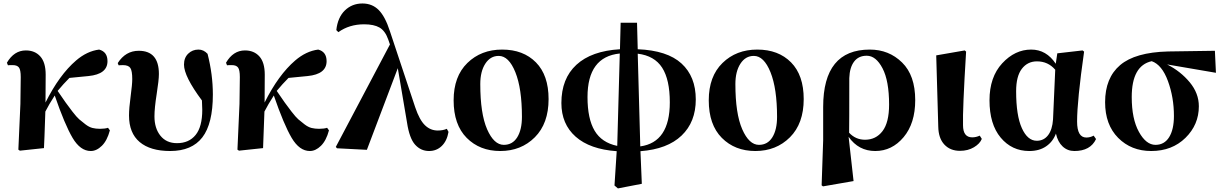

<svg xmlns="http://www.w3.org/2000/svg" viewBox="-20 -847 6995 1098"><path d="M597.7 -116.2 608.4 -101.6Q592.8 -43 562.5 -13.2Q532.2 16.6 499 16.6Q439.5 16.6 395 -58.6Q350.6 -133.8 293 -300.8Q260.7 -251 239.3 -209Q233.4 -28.3 231.4 0L93.8 14.6L85 8.8L96.7 -252.9L98.6 -406.2Q98.6 -447.3 88.4 -460.9Q78.1 -474.6 52.7 -474.6Q29.3 -474.6 25.4 -473.6L19.5 -488.3Q60.5 -558.6 127.9 -558.6Q179.7 -558.6 210.4 -524.4Q241.2 -490.2 241.2 -419.9Q241.2 -307.6 240.2 -260.7Q319.3 -418.9 415 -501Q477.5 -554.7 546.9 -563.5Q594.7 -550.8 594.7 -497.1Q594.7 -422.9 486.3 -412.1L377 -401.4Q342.8 -367.2 309.6 -327.1Q341.8 -280.3 355.5 -260.7Q369.1 -241.2 394 -209Q418.9 -176.8 433.1 -164.6Q447.3 -152.3 468.3 -136.2Q489.3 -120.1 508.8 -115.2Q528.3 -110.4 551.8 -110.4Q580.1 -110.4 597.7 -116.2Z M658.2 -473.6 653.3 -486.3Q698.2 -556.6 773.4 -556.6Q888.7 -556.6 888.7 -423.8Q888.7 -389.6 876 -309.1Q863.3 -228.5 863.3 -181.6Q863.3 -113.3 897.5 -70.8Q931.6 -28.3 992.2 -28.3Q1060.5 -28.3 1098.6 -75.2Q1136.7 -122.1 1136.7 -218.8Q1136.7 -237.3 1134.8 -272.5Q1032.2 -410.2 1032.2 -477.5Q1032.2 -516.6 1056.2 -540Q1080.1 -563.5 1115.2 -563.5Q1144.5 -563.5 1167 -539.1Q1197.3 -420.9 1197.3 -306.6Q1197.3 -139.6 1137.2 -61.5Q1077.1 16.6 953.1 16.6Q839.8 16.6 778.8 -34.7Q717.8 -85.9 717.8 -186.5Q717.8 -228.5 727.1 -296.4Q736.3 -364.3 736.3 -394.5Q736.3 -441.4 725.6 -458Q714.8 -474.6 682.6 -474.6Q662.1 -474.6 658.2 -473.6Z M1850.6 -116.2 1861.3 -101.6Q1845.7 -43 1815.4 -13.2Q1785.2 16.6 1752 16.6Q1692.4 16.6 1647.9 -58.6Q1603.5 -133.8 1545.9 -300.8Q1513.7 -251 1492.2 -209Q1486.3 -28.3 1484.4 0L1346.7 14.6L1337.9 8.8L1349.6 -252.9L1351.6 -406.2Q1351.6 -447.3 1341.3 -460.9Q1331.1 -474.6 1305.7 -474.6Q1282.2 -474.6 1278.3 -473.6L1272.5 -488.3Q1313.5 -558.6 1380.9 -558.6Q1432.6 -558.6 1463.4 -524.4Q1494.1 -490.2 1494.1 -419.9Q1494.1 -307.6 1493.2 -260.7Q1572.3 -418.9 1668 -501Q1730.5 -554.7 1799.8 -563.5Q1847.7 -550.8 1847.7 -497.1Q1847.7 -422.9 1739.3 -412.1L1629.9 -401.4Q1595.7 -367.2 1562.5 -327.1Q1594.7 -280.3 1608.4 -260.7Q1622.1 -241.2 1647 -209Q1671.9 -176.8 1686 -164.6Q1700.2 -152.3 1721.2 -136.2Q1742.2 -120.1 1761.7 -115.2Q1781.2 -110.4 1804.7 -110.4Q1833 -110.4 1850.6 -116.2Z M2535.2 -110.4 2544.9 -92.8Q2536.1 -41 2506.3 -12.2Q2476.6 16.6 2433.6 16.6Q2386.7 16.6 2354 -19.5Q2321.3 -55.7 2307.6 -146.5L2254.9 -457L2078.1 9.8L1907.2 1L1900.4 -6.8L2210 -592.8L2200.2 -621.1Q2182.6 -670.9 2150.4 -689.5Q2118.2 -708 2062.5 -708Q1977.5 -708 1915 -663.1L1903.3 -674.8Q1911.1 -747.1 1952.1 -787.1Q1993.2 -827.1 2052.7 -827.1Q2108.4 -827.1 2145.5 -790Q2182.6 -752.9 2210 -668L2354.5 -233.4Q2378.9 -161.1 2410.2 -130.9Q2441.4 -100.6 2483.4 -100.6Q2513.7 -100.6 2535.2 -110.4Z M2840.8 16.6Q2723.6 16.6 2648.9 -58.6Q2574.2 -133.8 2574.2 -273.4Q2574.2 -410.2 2652.8 -486.8Q2731.4 -563.5 2851.6 -563.5Q2972.7 -563.5 3044.9 -490.2Q3117.2 -417 3117.2 -280.3Q3117.2 -140.6 3038.6 -62Q2960 16.6 2840.8 16.6ZM2861.3 -18.6Q2911.1 -18.6 2938 -62Q2964.8 -105.5 2964.8 -178.7Q2964.8 -340.8 2927.2 -434.1Q2889.6 -527.3 2832 -527.3Q2784.2 -527.3 2755.4 -482.9Q2726.6 -438.5 2726.6 -366.2Q2726.6 -197.3 2765.6 -107.9Q2804.7 -18.6 2861.3 -18.6Z M3627 -540 3641.6 -9.8Q3810.5 -33.2 3810.5 -261.7Q3810.5 -391.6 3766.6 -460Q3722.7 -528.3 3627 -540ZM3509.8 -12.7 3524.4 -541Q3339.8 -522.5 3339.8 -292Q3339.8 -168 3380.4 -99.6Q3420.9 -31.2 3509.8 -12.7ZM3623 -716.8 3627 -565.4Q3795.9 -558.6 3877.4 -483.9Q3959 -409.2 3959 -278.3Q3959 -149.4 3877.9 -71.8Q3796.9 5.9 3642.6 17.6L3650.4 204.1L3513.7 230.5L3494.1 213.9L3506.8 17.6Q3353.5 6.8 3272 -65.4Q3190.4 -137.7 3190.4 -257.8Q3190.4 -397.5 3276.4 -476.6Q3362.3 -555.7 3525.4 -565.4L3529.3 -716.8Z M4299.8 16.6Q4182.6 16.6 4107.9 -58.6Q4033.2 -133.8 4033.2 -273.4Q4033.2 -410.2 4111.8 -486.8Q4190.4 -563.5 4310.5 -563.5Q4431.6 -563.5 4503.9 -490.2Q4576.2 -417 4576.2 -280.3Q4576.2 -140.6 4497.6 -62Q4418.9 16.6 4299.8 16.6ZM4320.3 -18.6Q4370.1 -18.6 4397 -62Q4423.8 -105.5 4423.8 -178.7Q4423.8 -340.8 4386.2 -434.1Q4348.6 -527.3 4291 -527.3Q4243.2 -527.3 4214.4 -482.9Q4185.5 -438.5 4185.5 -366.2Q4185.5 -197.3 4224.6 -107.9Q4263.7 -18.6 4320.3 -18.6Z M4836.9 -400.4Q4836.9 -128.9 4835.9 -87.9Q4873 -47.9 4926.8 -47.9Q4989.3 -47.9 5026.9 -97.2Q5064.5 -146.5 5064.5 -249Q5064.5 -384.8 5026.9 -456.5Q4989.3 -528.3 4936.5 -528.3Q4889.6 -528.3 4864.3 -494.6Q4838.9 -460.9 4836.9 -400.4ZM4687.5 -44.9V-235.4Q4687.5 -563.5 4954.1 -563.5Q5063.5 -563.5 5138.7 -489.7Q5213.9 -416 5213.9 -274.4Q5213.9 -141.6 5147.5 -62.5Q5081.1 16.6 4985.4 16.6Q4889.6 16.6 4833 -64.5L4861.3 188.5L4686.5 218.8L4678.7 212.9Z M5469.7 15.6Q5414.1 15.6 5380.4 -20.5Q5346.7 -56.6 5345.7 -123L5334 -530.3L5497.1 -558.6L5504.9 -551.8Q5484.4 -216.8 5487.3 -130.9Q5487.3 -61.5 5540 -61.5Q5561.5 -61.5 5583 -71.3L5594.7 -52.7Q5584 -25.4 5549.8 -4.9Q5515.6 15.6 5469.7 15.6Z M6002 -164.1 6014.6 -448.2Q5973.6 -496.1 5910.2 -496.1Q5856.4 -496.1 5823.7 -453.6Q5791 -411.1 5791 -325.2Q5791 -186.5 5823.7 -114.3Q5856.4 -42 5909.2 -42Q5949.2 -42 5973.6 -73.7Q5998 -105.5 6002 -164.1ZM6234.4 -71.3 6248 -51.8Q6215.8 16.6 6124 16.6Q6085 16.6 6057.1 -9.3Q6029.3 -35.2 6018.6 -83Q6001 -36.1 5961.9 -9.8Q5922.9 16.6 5866.2 16.6Q5766.6 16.6 5702.6 -60.1Q5638.7 -136.7 5638.7 -273.4Q5638.7 -406.2 5711.4 -484.9Q5784.2 -563.5 5877 -563.5Q5963.9 -563.5 6017.6 -482.4L6026.4 -542L6170.9 -558.6L6179.7 -551.8Q6139.6 -270.5 6139.6 -152.3Q6139.6 -60.5 6192.4 -60.5Q6214.8 -60.5 6234.4 -71.3Z M6587.9 -18.6Q6638.7 -18.6 6666 -62.5Q6693.4 -106.4 6693.4 -183.6Q6693.4 -290 6659.2 -383.3Q6625 -476.6 6566.4 -497.1Q6452.1 -471.7 6452.1 -292Q6452.1 -167 6493.2 -92.8Q6534.2 -18.6 6587.9 -18.6ZM6933.6 -430.7 6654.3 -478.5Q6731.4 -439.5 6783.7 -376.5Q6835.9 -313.5 6835.9 -239.3Q6835.9 -133.8 6759.3 -58.6Q6682.6 16.6 6563.5 16.6Q6449.2 16.6 6374.5 -58.6Q6299.8 -133.8 6299.8 -262.7Q6299.8 -401.4 6385.7 -474.6Q6471.7 -547.9 6660.2 -552.7L6927.7 -556.6Z"/></svg>

Font: Bpmf Zihi Serif Heavy
Style: Heavy
Weight: 900
Foundry: But Ko
Version: Version 1.320